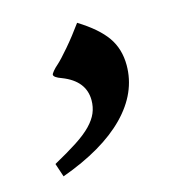

<svg xmlns="http://www.w3.org/2000/svg" viewBox="-61 -192 361 411"><g transform="rotate(-15 120.0 13.0)"><path d="M22 138Q53 121 74.5 107Q96 93 108.5 80Q121 67 126.5 54Q132 41 132 26Q132 -17 83 -36Q66 -42 66 -48Q66 -50 70.5 -55.5Q75 -61 82 -67Q91 -75 109 -96Q127 -117 145 -142Q187 -116 205.5 -89.5Q224 -63 224 -27Q224 34 175 84Q126 134 32 168Z"/></g></svg>

Font: Praegefest
Style: Regular
Weight: 600
Designer: Peter Wiegel nach alter Vorlage
Foundry: Peter Wiegel
Version: Version 1.000